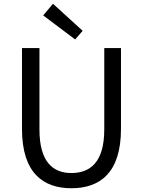

<svg xmlns="http://www.w3.org/2000/svg" viewBox="-20 -989 761 1022"><path d="M360 13C510 13 624 -67 624 -303V-733H535V-300C535 -123 458 -68 360 -68C265 -68 190 -123 190 -300V-733H97V-303C97 -67 211 13 360 13ZM380 -779 420 -825 262 -969 210 -907Z"/></svg>

Font: Noto Sans JP Regular
Style: Regular
Weight: 400
Designer: Ryoko NISHIZUKA (kana & ideographs); Paul D. Hunt (Latin, Greek & Cyrillic); Wenlong ZHANG (bopomofo); Sandoll Communica
Foundry: Adobe Systems Incorporated
Version: Version 1.004;PS 1.004;hotconv 1.0.82;makeotf.lib2.5.63406